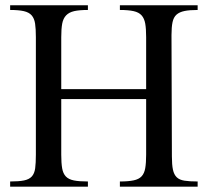

<svg xmlns="http://www.w3.org/2000/svg" viewBox="-20 -701 782 721"><path d="M430.2 0V-19.5Q461.9 -19.5 481.7 -23.7Q501.5 -27.8 511.7 -38.8Q522 -49.8 525.4 -69.6Q528.8 -89.4 528.8 -120.1V-329.1H210V-120.1Q210 -88.9 213.4 -69.1Q216.8 -49.3 227.3 -38.3Q237.8 -27.3 257.6 -23.4Q277.3 -19.5 310.1 -19.5V0H18.1V-19.5Q50.8 -19.5 70.1 -23.4Q89.4 -27.3 99.4 -38.3Q109.4 -49.3 112.1 -69.1Q114.7 -88.9 114.7 -120.1V-561.5Q114.7 -592.8 111.8 -612.3Q108.9 -631.8 98.9 -643.3Q88.9 -654.8 69.3 -659.2Q49.8 -663.6 18.1 -663.6V-681.2H310.1V-663.6Q277.8 -663.6 258.5 -659.2Q239.3 -654.8 228.3 -643.3Q217.3 -631.8 213.6 -612.3Q210 -592.8 210 -561.5V-366.2H528.8V-561.5Q528.8 -592.8 525.4 -612.3Q522 -631.8 511.7 -643.3Q501.5 -654.8 481.7 -659.2Q461.9 -663.6 430.2 -663.6V-681.2H722.2V-663.6Q691.9 -663.6 672.9 -659.7Q653.8 -655.8 642.8 -646Q631.8 -636.2 627.9 -617.7Q624 -599.1 624 -569.3L625.5 -113.3Q625.5 -82.5 629.4 -64Q633.3 -45.4 643.6 -35.4Q653.8 -25.4 672.9 -22.5Q691.9 -19.5 722.2 -19.5V0Z"/></svg>

Font: Simplified Naskh
Style: Regular
Weight: 400
Designer: SIL International
Foundry: Arabeyes
Version: 1.02_alpha